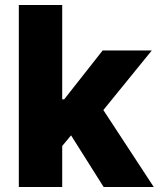

<svg xmlns="http://www.w3.org/2000/svg" viewBox="-20 -747 634 767"><path d="M313 -265.6 211.4 -143.1 212.4 -350.1H236.3L390.1 -545.4H586.4L358.9 -265.6ZM228.5 0H55.2V-727.1H228.5ZM594.2 0H394L251 -226.6L365.2 -349.6Z"/></svg>

Font: My Font
Style: Regular
Weight: 500
Designer: Rasmus Andersson
Foundry: rsms
Version: Version 0.001